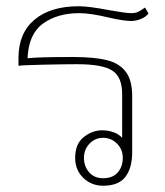

<svg xmlns="http://www.w3.org/2000/svg" viewBox="-20 -583 528 613"><path d="M220 -79Q220 -124 247.5 -145.5Q275 -167 306 -167Q325 -167 342 -161Q359 -155 370 -143V-282Q370 -338 338 -358Q306 -378 227 -378Q186 -378 119 -376.5Q52 -375 39 -373V-398Q39 -477 90 -520Q141 -563 231 -563Q264 -563 326 -551Q382 -541 398 -541Q411 -541 419.5 -544.5Q428 -548 443 -559L454 -540Q446 -529 430 -522.5Q414 -516 399 -516Q375 -516 327 -527Q269 -541 233 -541Q163 -541 117 -507.5Q71 -474 68 -397Q99 -401 214 -401Q281 -401 321 -391Q361 -381 381.5 -354Q402 -327 402 -277V-97Q402 -47 380.5 -18.5Q359 10 309 10Q272 10 246 -15Q220 -40 220 -79ZM372 -79Q372 -106 353.5 -124.5Q335 -143 309 -143Q284 -143 266 -124.5Q248 -106 248 -79Q248 -52 264.5 -33Q281 -14 309 -14Q340 -14 356 -32.5Q372 -51 372 -79Z"/></svg>

Font: Taviraj Thin
Style: Regular
Weight: 250
Designer: Katatrad Team
Foundry: CadsonDemak
Version: Version 1.001